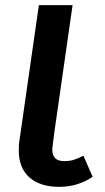

<svg xmlns="http://www.w3.org/2000/svg" viewBox="-20 -711 409 746"><path d="M340 -24Q282 15 210 15Q136 15 94.5 -21.5Q53 -58 53 -127Q53 -150 55 -162L61 -203L131 -691H262L192 -203L185 -149Q183 -135 183 -130Q183 -85 229 -85Q251 -85 266.5 -90Q282 -95 304 -106Z"/></svg>

Font: FiraGO Medium
Style: Italic
Weight: 500
Italic angle: -8°
Designer: bBox Type GmbH
Foundry: bBox Type GmbH
Version: Version 1.001